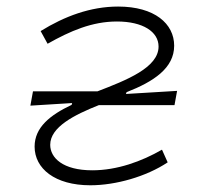

<svg xmlns="http://www.w3.org/2000/svg" viewBox="-20 -547 626 577"><path d="M251.5 9.8C327.6 9.8 419.4 -16.1 483.9 -59.1L466.8 -97.2C405.8 -62 332 -35.2 257.3 -35.2C168.9 -35.2 130.9 -72.8 130.9 -111.8C130.9 -165.5 204.1 -202.1 276.9 -231H504.4L512.2 -273.9L358.4 -264.6L360.4 -270C441.9 -301.8 503.4 -342.3 503.4 -409.7C503.4 -475.6 444.8 -527.3 335 -527.3C252 -527.3 173.8 -498 102.1 -453.6L123 -415.5C191.4 -454.1 256.8 -482.4 331.5 -482.4C409.2 -482.4 456.5 -451.7 456.5 -407.2C456.5 -343.8 360.4 -306.2 272.9 -272.5H79.1L71.3 -229.5L196.8 -237.3L195.3 -231.9C130.4 -201.2 84 -164.1 84 -106.4C84 -40.5 145 9.8 251.5 9.8Z"/></svg>

Font: Cascadia Code PL ExtraLight
Style: Italic
Weight: 200
Italic angle: -10°
Monospace: yes
Designer: Aaron Bell
Foundry: Saja Typeworks
Version: Version 2404.023